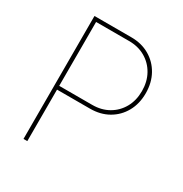

<svg xmlns="http://www.w3.org/2000/svg" viewBox="-169 -856 936 984"><g transform="rotate(30 298.5 -364.0)"><path d="M107.9 0V-727.5H325.7Q386.7 -727.5 433.6 -700.4Q480.5 -673.3 507.1 -625.5Q533.7 -577.6 533.7 -515.6Q533.7 -453.6 507.1 -406Q480.5 -358.4 433.6 -331.5Q386.7 -304.7 325.7 -304.7H119.6V-327.1H325.7Q379.9 -327.1 421.6 -351.1Q463.4 -375 487.3 -417.5Q511.2 -460 511.2 -515.6Q511.2 -571.3 487.3 -614Q463.4 -656.7 421.6 -680.9Q379.9 -705.1 325.7 -705.1H130.4V0Z"/></g></svg>

Font: Inter 17pt Thin
Style: Regular
Weight: 250
Version: Version 4.001;git-66647c0bb